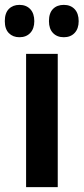

<svg xmlns="http://www.w3.org/2000/svg" viewBox="-50 -768 343 788"><path d="M187 0H57.1V-546.9H187ZM-30.3 -681.2Q-30.3 -714.4 -13.7 -731.2Q2.9 -748 29.8 -748Q57.6 -748 74.2 -730.5Q90.8 -712.9 90.8 -681.2Q90.8 -650.4 74.2 -632.8Q57.6 -615.2 29.8 -615.2Q2.9 -615.2 -13.7 -632.1Q-30.3 -648.9 -30.3 -681.2ZM150.9 -681.2Q150.9 -714.4 167.5 -731.2Q184.1 -748 211.9 -748Q239.7 -748 256.3 -730.5Q272.9 -712.9 272.9 -681.2Q272.9 -650.4 256.3 -632.8Q239.7 -615.2 211.9 -615.2Q184.1 -615.2 167.5 -632.6Q150.9 -649.9 150.9 -681.2Z"/></svg>

Font: Open Sans Condensed
Style: Regular
Weight: 400
Width: 3
Designer: Monotype Design Team
Foundry: Monotype Imaging Inc.
Version: Version 3.000